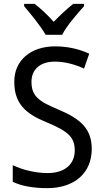

<svg xmlns="http://www.w3.org/2000/svg" viewBox="-20 -1030 539 994"><path d="M216 -850H302C324 -895 380 -959 415 -998V-1010H359C324 -982 294 -954 258 -917C227 -952 190 -987 159 -1010H105V-998C140 -956 192 -894 216 -850ZM455 -259C455 -364 396 -415 282 -463C178 -506 143 -534 143 -607C143 -668 185 -711 264 -711C317 -711 369 -696 415 -675L442 -752C395 -774 335 -790 265 -790C140 -790 53 -718 54 -606C54 -494 112 -441 221 -397C332 -351 367 -320 367 -251C367 -182 318 -134 226 -134C162 -134 93 -152 46 -175V-89C90 -67 153 -56 225 -56C365 -56 455 -134 455 -259Z"/></svg>

Font: Noto Sans Malayalam UI SemiCondensed
Style: Regular
Weight: 400
Width: 4
Designer: Jelle Bosma - Monotype Design Team
Foundry: Monotype Imaging Inc.
Version: Version 2.104